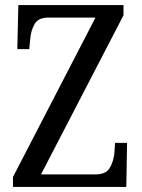

<svg xmlns="http://www.w3.org/2000/svg" viewBox="-20 -734 556 754"><path d="M31 0V-39L355 -665H170Q131 -665 116.5 -640.5Q102 -616 99 -584L95 -541H48L52 -714H465V-674L141 -49H354Q395 -49 410 -73Q425 -97 429 -131L432 -173H479L476 0Z"/></svg>

Font: Noto Serif Myanmar Cond
Style: Regular
Weight: 400
Width: 3
Designer: Ben Mitchell and the Monotype Design Team
Foundry: Monotype Imaging Inc.
Version: Version 2.106; ttfautohint (v1.8.4.7-5d5b)